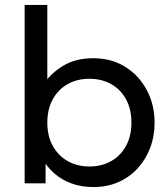

<svg xmlns="http://www.w3.org/2000/svg" viewBox="-20 -740 680 775"><path d="M357.5 15Q308 15 268 0.2Q228 -14.5 198.8 -40.5Q169.5 -66.5 150.5 -100L164 -120V0H79.5V-720H171V-376.5L153 -397Q185.5 -445 235.8 -475Q286 -505 356.5 -505Q430 -505 485.8 -470Q541.5 -435 572.8 -376Q604 -317 604 -245Q604 -190 586 -142.8Q568 -95.5 535.2 -60Q502.5 -24.5 457.5 -4.8Q412.5 15 357.5 15ZM341 -68Q390.5 -68 428.8 -89.8Q467 -111.5 488.8 -151.2Q510.5 -191 510.5 -245Q510.5 -299.5 488.8 -339.2Q467 -379 428.8 -400.5Q390.5 -422 341 -422Q291.5 -422 253.2 -400.5Q215 -379 193 -339.2Q171 -299.5 171 -245Q171 -191 193 -151.2Q215 -111.5 253.2 -89.8Q291.5 -68 341 -68Z"/></svg>

Font: Geologica Cursive Light
Style: Regular
Weight: 300
Designer: Sindre Bremnes, Frode Helland
Foundry: Monokrom Skriftforlag AS
Version: Version 1.010;gftools[0.9.28]